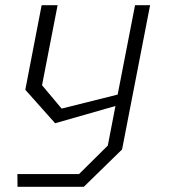

<svg xmlns="http://www.w3.org/2000/svg" viewBox="-20 -520 660 740"><path d="M47.5 200H303L450.5 56L558.5 -500H500.5L433.5 -155.5L217.5 -101.5L142 -191.5L202 -500H140.5L77.5 -174L192.5 -45L425 -111.5L395.5 41L284.5 151H47Z"/></svg>

Font: Monaspace Krypton ExtraLight
Style: Italic
Weight: 200
Italic angle: -11°
Designer: Riley Cran & the Lettermatic Team
Foundry: Lettermatic
Version: Version 1.101 (Monaspace Krypton)